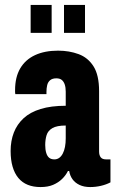

<svg xmlns="http://www.w3.org/2000/svg" viewBox="-20 -745 468 777"><path d="M144 12Q115 12 92.5 3Q70 -6 54.5 -24.5Q39 -43 31 -70.5Q23 -98 23 -134Q23 -175 36 -208.5Q49 -242 75.5 -266.5Q102 -291 144.5 -304Q187 -317 246 -317V-374Q246 -391 242 -403Q238 -415 230 -421.5Q222 -428 208 -428Q192 -428 183 -420.5Q174 -413 171 -400.5Q168 -388 168 -373V-364H42Q41 -368 41 -372Q41 -376 41 -380Q41 -433 62 -468.5Q83 -504 122 -522Q161 -540 215 -540Q260 -540 298 -526Q336 -512 358.5 -476.5Q381 -441 381 -376V-132Q381 -117 387.5 -108.5Q394 -100 409 -100H427V-7Q410 2 388.5 7Q367 12 345 12Q320 12 302 3.5Q284 -5 273.5 -19.5Q263 -34 260 -53H255Q246 -35 231 -20.5Q216 -6 195 3Q174 12 144 12ZM200 -100Q211 -100 219.5 -106Q228 -112 234 -123.5Q240 -135 243 -150.5Q246 -166 246 -185V-237Q210 -237 192 -226.5Q174 -216 168.5 -198Q163 -180 163 -158Q163 -140 167 -126.5Q171 -113 179 -106.5Q187 -100 200 -100ZM104 -612V-725H189V-612ZM239 -612V-725H324V-612Z"/></svg>

Font: Archivo ExtraCondensed ExtraBold
Style: Regular
Weight: 800
Width: 2
Designer: Hector Gatti
Foundry: Omnibus-Type
Version: Version 2.001